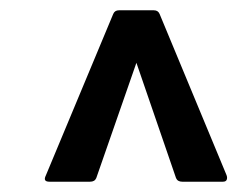

<svg xmlns="http://www.w3.org/2000/svg" viewBox="-20 -703 461 373"><path d="M76 -350Q63 -350 69 -362L200 -676Q203 -683 211 -683H279Q287 -683 290 -676L420 -363Q422 -358 420.5 -354Q419 -350 413 -350H334Q325 -350 322 -357L245 -581L167 -357Q164 -350 155 -350Z"/></svg>

Font: Sofia Sans Condensed
Style: Bold Italic
Weight: 700
Italic angle: -9°
Version: Version 4.100